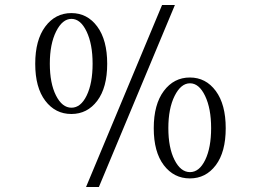

<svg xmlns="http://www.w3.org/2000/svg" viewBox="-20 -703 1037 763"><path d="M322 40 624 -683H675L373 40ZM120 -449.5Q120 -544 160 -597.5Q200 -651 263.5 -651Q327 -651 366.5 -597.5Q406 -544 406 -449.5Q406 -355 366.5 -302.5Q327 -250 263.5 -250Q200 -250 160 -302.5Q120 -355 120 -449.5ZM202.5 -323.5Q227 -275 264 -275Q301 -275 324.5 -323.5Q348 -372 348 -450Q348 -528 324 -578Q300 -628 264 -628Q228 -628 203 -578Q178 -528 178 -450Q178 -372 202.5 -323.5ZM591 -193.5Q591 -288 631 -341.5Q671 -395 734.5 -395Q798 -395 837.5 -341.5Q877 -288 877 -193.5Q877 -99 837.5 -46.5Q798 6 734.5 6Q671 6 631 -46.5Q591 -99 591 -193.5ZM673.5 -67.5Q698 -19 735 -19Q772 -19 795.5 -67.5Q819 -116 819 -194Q819 -272 795 -322Q771 -372 735 -372Q699 -372 674 -322Q649 -272 649 -194Q649 -116 673.5 -67.5Z"/></svg>

Font: Gilda Display
Style: Regular
Weight: 400
Designer: Eduardo Rodriguez Tunni
Foundry: Eduardo Rodriguez Tunni
Version: Version 1.001